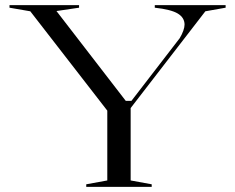

<svg xmlns="http://www.w3.org/2000/svg" viewBox="-20 -728 915 748"><path d="M316 0V-10L398 -25V-297L98 -684L17 -698V-708H288V-698L200 -685L470 -335H492L680 -579Q689 -594 694 -608Q699 -622 699 -632Q699 -659 673 -675Q647 -691 583 -698V-708H859V-698L780 -684L489 -307V-25L571 -10V0Z"/></svg>

Font: Kalnia SemiExpanded Light
Style: Regular
Weight: 300
Width: 6
Designer: Frida Medrano
Foundry: Frida Medrano
Version: Version 1.105